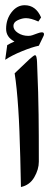

<svg xmlns="http://www.w3.org/2000/svg" viewBox="-21 -730 211 751"><path d="M60.9 1.5Q95.3 -5.9 113.1 -36.7Q130.9 -67.5 130.9 -97.5Q130.9 -155.8 130.7 -198.6Q130.5 -241.3 130 -280.9Q129.4 -320.5 128.2 -368.9Q126.9 -417.3 123.9 -487Q123.6 -497.6 121.7 -505.9Q119.9 -514.1 115.9 -514.1Q111.8 -514.1 94.6 -498.7L36.3 -443.3Q40.7 -415.5 44.2 -380.8Q47.7 -346.2 50.4 -305.1Q53.2 -264 55 -216.4Q56.8 -168.7 58.3 -114.2Q59.8 -59.8 60.9 1.5ZM2.9 -617.2Q2.9 -584.5 35.6 -567.7Q28.2 -564.4 21.3 -561.1Q14.3 -557.8 7.3 -553.7L-0.7 -496.1Q26 -513.8 65.1 -529.7Q104.1 -545.7 130.9 -551.2L148.1 -586.7Q151.1 -592.2 151.1 -596.3Q151.1 -603.6 142.6 -603.6Q136.4 -603.6 125.8 -599.6Q112.6 -594.8 105.4 -592.2Q98.3 -589.7 89.5 -589.7Q67.1 -589.7 49.3 -601.2Q31.5 -612.8 31.5 -628.5Q31.5 -643.2 48.6 -651.1Q65.6 -659 80.7 -659Q99.7 -659 129.1 -645.8L139.7 -661.9Q119.2 -709.6 75.5 -709.6Q45.5 -709.6 24.2 -682.1Q2.9 -654.6 2.9 -617.2Z"/></svg>

Font: Parastoo
Style: Regular
Weight: 400
Foundry: Saber Rastikerdar (saber.rastikerdar@gmail.com)
Version: Version 3.000